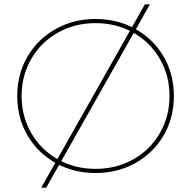

<svg xmlns="http://www.w3.org/2000/svg" viewBox="-20 -790 876 880"><path d="M59 -350Q59 -450 106 -530.5Q153 -611 235 -657Q317 -703 418 -703Q519 -703 601 -657Q683 -611 730 -530.5Q777 -450 777 -350Q777 -250 730 -169.5Q683 -89 601 -43Q519 3 418 3Q317 3 235 -43Q153 -89 106 -169.5Q59 -250 59 -350ZM757 -350Q757 -444 712.5 -520.5Q668 -597 590.5 -640.5Q513 -684 418 -684Q323 -684 245.5 -640.5Q168 -597 123.5 -520.5Q79 -444 79 -350Q79 -256 123.5 -179.5Q168 -103 245.5 -59.5Q323 -16 418 -16Q513 -16 590.5 -59.5Q668 -103 712.5 -179.5Q757 -256 757 -350ZM644 -770H667L192 70H169Z"/></svg>

Font: iiserrat Thin
Style: Regular
Weight: 100
Designer: Akira Ohta
Foundry: Akira Ohta
Version: Version 1.200;Glyphs 3.3.1 (3343)